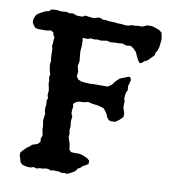

<svg xmlns="http://www.w3.org/2000/svg" viewBox="-80 -771 752 840"><g transform="rotate(10 296.5 -351.5)"><path d="M507 -702H528L545 -697L561 -691L573 -682L577 -666L579 -650L577 -634L575 -616L570 -601L563 -590L561 -578L534 -551L521 -545L512 -536L503 -533L494 -544L485 -562L478 -578L465 -592L451 -601L431 -599L413 -605L397 -603H379L361 -601L346 -605L332 -603L317 -601L303 -603L289 -601L274 -603L260 -598L245 -599L238 -598L240 -583V-562L238 -540L240 -517L242 -495L238 -473L244 -450L242 -428L251 -416L265 -410L283 -408L303 -407L325 -408H382L395 -416L404 -425L411 -435L420 -444L429 -452L442 -457L454 -462L465 -466H472L478 -455L474 -439L470 -425L472 -408L465 -394L464 -381L463 -369L467 -356L466 -343V-331L470 -318L474 -306V-289L460 -275L442 -262L424 -261L413 -264L404 -275L399 -288L391 -300L382 -311L368 -316L350 -320L330 -322L310 -327L290 -322H272L256 -316L247 -307L249 -293L247 -279V-264L253 -252L251 -237V-223L253 -208L251 -192L254 -178L253 -161L263 -129L265 -109L274 -98L287 -97H312L328 -93L348 -84L359 -75V-60L348 -53L335 -46L326 -37L316 -32L307 -19L296 -12L285 -6L272 -1L262 -3L249 -1L238 -5H226L213 -6L202 -3L189 -8H177L164 -5H152L139 -1L125 -5L112 -1H99L87 -3L76 -6L65 -15L61 -30L56 -44V-57L63 -66L81 -84L92 -91L101 -100L114 -104L126 -109L135 -120L134 -134L139 -147L137 -161L134 -174V-188L130 -214L132 -228L134 -243L130 -257V-271L132 -286L130 -300L134 -313L130 -327L132 -343L130 -358L126 -374V-390L123 -405L126 -417L121 -432L119 -444L117 -459L119 -475L117 -489L116 -506V-526L112 -542L114 -553V-565L116 -578L110 -589L108 -599L96 -607L76 -603H38L25 -607L18 -616L11 -628V-641L15 -652L20 -663L34 -673L49 -681L60 -686L72 -688L81 -697L94 -699H108L121 -697H135L148 -699L162 -695L179 -697L193 -691L207 -690H220L233 -697L245 -695L260 -693H272L285 -697L298 -699L310 -693H325L337 -691L350 -690H364L379 -688H395L409 -686H424L440 -691H454L469 -693H487Z"/></g></svg>

Font: Tagesschrift
Style: Regular
Weight: 400
Designer: Yanone
Version: Version 2.000; ttfautohint (v1.8.4.7-5d5b)